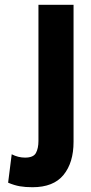

<svg xmlns="http://www.w3.org/2000/svg" viewBox="-20 -770 383 804"><path d="M116 14Q86 14 63 10Q40 6 14 -5L29 -124Q56 -110 85 -110Q120 -110 130.5 -129.5Q141 -149 141 -180V-750H288V-176Q288 -89 246 -37.5Q204 14 116 14Z"/></svg>

Font: Freeman
Style: Regular
Weight: 400
Designer: Vernon Adams, Aoife Mooney, Rodrigo Fuenzalida
Foundry: Rodrigo Fuenzalida
Version: Version 1.000; ttfautohint (v1.8.4.7-5d5b)